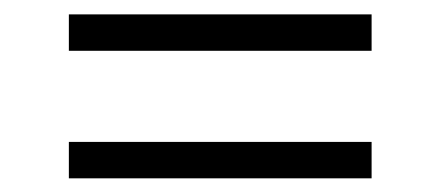

<svg xmlns="http://www.w3.org/2000/svg" viewBox="-20 -366 613 271"><path d="M77.2 -294.3V-345.7H504.5V-294.3ZM77.2 -114.3V-165.7H504.5V-114.3Z"/></svg>

Font: Ysabeau
Style: Bold Italic
Weight: 700
Italic angle: -12°
Designer: Christian Thalmann (Catharsis Fonts)
Version: Version 2.002